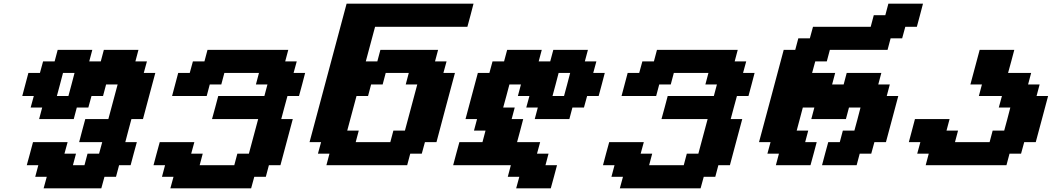

<svg xmlns="http://www.w3.org/2000/svg" viewBox="-20 -895 5721 1040"><path d="M216.3 125H528.8L545.9 62.5H608.4L625 0H687.5Q692.9 -21 704.1 -62.5Q715.3 -104 721.2 -125H658.7Q664.1 -145.5 675 -187.3Q686 -229 691.9 -250H754.4Q765.6 -292 787.8 -375.2Q810.1 -458.5 821.3 -500H758.8L775.9 -562.5H713.4L730 -625H542.5L525.9 -562.5H463.4L480 -625H292.5L275.9 -562.5H213.4L196.3 -500H133.8Q128.4 -479 117.2 -437.5Q106 -396 100.6 -375H163.1L146 -312.5H208.5L191.9 -250H379.4L396 -312.5H458.5L475.6 -375H538.1L554.7 -437.5H617.2L566.9 -250H441.9Q436 -229 425 -187.3Q414.1 -145.5 408.7 -125H533.7L516.6 -62.5H454.1L437.5 0H375L391.6 -62.5H329.1L346.2 -125H158.7Q153.3 -104 142.1 -62.5Q130.9 -21 125 0H187.5L170.9 62.5H233.4ZM350.6 -375H288.1Q293.9 -396 304.9 -437.5Q315.9 -479 321.3 -500H383.8Q378.4 -479 367.4 -437.5Q356.4 -396 350.6 -375Z M902.8 125H1340.3L1357.4 62.5H1419.9L1436.5 0H1499Q1510.3 -42 1532.5 -125.2Q1554.7 -208.5 1565.9 -250H1503.4Q1508.8 -270.5 1520 -312.3Q1531.2 -354 1537.1 -375H1599.6Q1605.5 -395.5 1616.5 -437.3Q1627.4 -479 1632.8 -500H1570.3L1587.4 -562.5H1524.9L1541.5 -625H1104L1087.4 -562.5H1024.9L1007.8 -500H945.3Q939.9 -479 928.7 -437.5Q917.5 -396 912.1 -375H1099.6L1116.2 -437.5H1178.7L1195.3 -500H1382.8L1366.2 -437.5H1428.7L1412.1 -375H1162.1Q1156.7 -354 1145.5 -312.3Q1134.3 -270.5 1128.4 -250H1378.4L1328.1 -62.5H1265.6L1249 0H1061.5L1078.1 -62.5H1015.6L1032.7 -125H845.2Q839.4 -104 828.1 -62.5Q816.9 -21 811.5 0H874L857.4 62.5H919.9Z M1748 0H2185.5L2202.1 -62.5H2264.6L2281.7 -125H2344.2Q2360.8 -187.5 2394 -312.5Q2427.2 -437.5 2444.3 -500H2381.8L2398.9 -562.5H2336.4L2353 -625H2040.5L2023.9 -562.5H1961.4L2011.7 -750H2511.7Q2517.6 -770.5 2528.6 -812.5Q2539.6 -854.5 2544.9 -875H1857.4L1656.7 -125H1719.2L1702.1 -62.5H1764.6ZM2094.2 -125H1906.7L1923.3 -187.5H1860.8L1911.1 -375H1973.6L1990.2 -437.5H2052.7L2069.3 -500H2194.3L2177.7 -437.5H2240.2Q2229 -396 2206.8 -312.5Q2184.6 -229 2173.3 -187.5H2110.8Z M2775.9 125H2963.4Q2969.2 104 2980.5 62.5Q2991.7 21 2997.1 0H2934.6L2951.2 -62.5H2888.7L2905.8 -125H2780.8Q2786.6 -145.5 2797.6 -187.3Q2808.6 -229 2814 -250H2751.5L2768.1 -312.5H2705.6Q2711.4 -333 2722.7 -375Q2733.9 -417 2739.3 -437.5H2801.8L2785.2 -375H2847.7L2830.6 -312.5H2893.1L2876.5 -250H3064L3080.6 -312.5H3143.1L3160.2 -375H3222.7Q3228.5 -395.5 3239.5 -437.3Q3250.5 -479 3255.9 -500H3193.4L3210.4 -562.5H3147.9L3164.6 -625H2977.1L2960.4 -562.5H2897.9L2914.6 -625H2727.1L2710.4 -562.5H2647.9L2630.9 -500H2568.4Q2557.1 -458 2534.9 -375Q2512.7 -292 2501.5 -250H2564L2547.4 -187.5H2609.9L2593.3 -125H2468.3Q2462.4 -104 2451.2 -62.5Q2439.9 -21 2434.6 0H2747.1L2730.5 62.5H2793ZM3035.2 -375H2972.7Q2978.5 -395.5 2989.5 -437.3Q3000.5 -479 3005.9 -500H3068.4Q3063 -479 3052 -437.3Q3041 -395.5 3035.2 -375Z M3337.4 125H3774.9L3792 62.5H3854.5L3871.1 0H3933.6Q3944.8 -42 3967 -125.2Q3989.3 -208.5 4000.5 -250H3938Q3943.4 -270.5 3954.6 -312.3Q3965.8 -354 3971.7 -375H4034.2Q4040 -395.5 4051 -437.3Q4062 -479 4067.4 -500H4004.9L4022 -562.5H3959.5L3976.1 -625H3538.6L3522 -562.5H3459.5L3442.4 -500H3379.9Q3374.5 -479 3363.3 -437.5Q3352.1 -396 3346.7 -375H3534.2L3550.8 -437.5H3613.3L3629.9 -500H3817.4L3800.8 -437.5H3863.3L3846.7 -375H3596.7Q3591.3 -354 3580.1 -312.3Q3568.8 -270.5 3563 -250H3813L3762.7 -62.5H3700.2L3683.6 0H3496.1L3512.7 -62.5H3450.2L3467.3 -125H3279.8Q3273.9 -104 3262.7 -62.5Q3251.5 -21 3246.1 0H3308.6L3292 62.5H3354.5Z M4432.6 0H4620.1L4636.7 -62.5H4699.2L4716.3 -125H4778.8Q4790 -166.5 4812.3 -249.8Q4834.5 -333 4845.7 -375H4783.2L4799.8 -437.5H4737.3L4753.9 -500H4566.4L4549.8 -437.5H4487.3L4503.9 -500H4378.9L4396 -562.5H4458.5L4475.1 -625H4787.6L4804.2 -687.5H4866.7L4883.8 -750H4946.3Q4952.1 -770.5 4963.1 -812.5Q4974.1 -854.5 4979.5 -875H4792L4775.4 -812.5H4712.9L4696.3 -750H4383.8L4366.7 -687.5H4304.2L4287.6 -625H4225.1Q4203.1 -542 4158.4 -375Q4113.8 -208 4091.3 -125H4153.8L4136.7 -62.5H4199.2L4182.6 0H4370.1Q4376 -21 4387.2 -62.5Q4398.4 -104 4403.8 -125H4341.3L4357.9 -187.5H4295.4Q4300.8 -208 4312 -249.8Q4323.2 -291.5 4328.6 -312.5H4391.1L4374.5 -250H4562L4578.6 -312.5H4641.1Q4635.7 -291.5 4624.8 -249.8Q4613.8 -208 4607.9 -187.5H4545.4L4528.8 -125H4466.3Q4460.4 -104 4449.2 -62.5Q4438 -21 4432.6 0Z M4994.1 0H5431.6L5448.2 -62.5H5510.7L5527.8 -125H5590.3Q5601.6 -166.5 5623.8 -249.8Q5646 -333 5657.2 -375H5594.7L5611.3 -437.5H5548.8L5565.4 -500H5440.4Q5446.3 -520.5 5457.5 -562.3Q5468.8 -604 5474.1 -625H5286.6L5236.3 -437.5H5298.8L5282.2 -375H5407.2L5390.1 -312.5H5452.6Q5447.3 -291.5 5436.3 -249.8Q5425.3 -208 5419.4 -187.5H5356.9L5340.3 -125H5152.8L5169.4 -187.5H5106.9L5123.5 -250H4936Q4930.7 -229 4919.4 -187.3Q4908.2 -145.5 4902.8 -125H4965.3L4948.2 -62.5H5010.7Z"/></svg>

Font: Faithful 32x
Style: SemiboldOblique
Weight: 400
Foundry: Faithful Resource Pack
Version: Version 1.0; January 27, 2023